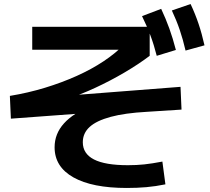

<svg xmlns="http://www.w3.org/2000/svg" viewBox="-20 -875 1040 953"><path d="M609 58Q438 58 344.5 5.5Q251 -47 251 -144Q251 -211 297.5 -262.5Q344 -314 435 -351L439 -316L34 -286L29 -399Q120 -414 203.5 -439.5Q287 -465 360.5 -498Q434 -531 493.5 -570.5Q553 -610 596 -654L636 -628H140V-742H723V-598Q669 -557 598.5 -515.5Q528 -474 453.5 -439.5Q379 -405 313 -384L283 -398L876 -444L881 -331L709 -320Q600 -314 529.5 -295Q459 -276 425 -245Q391 -214 391 -169Q391 -112 446.5 -83.5Q502 -55 615 -55Q658 -55 696 -59Q734 -63 786 -73L801 40Q752 50 706.5 54Q661 58 609 58ZM758 -598Q744 -653 726.5 -699.5Q709 -746 685 -795L780 -831Q803 -782 820.5 -733.5Q838 -685 853 -627ZM901 -624Q888 -680 872 -727Q856 -774 833 -823L926 -855Q949 -806 965.5 -757Q982 -708 995 -650Z"/></svg>

Font: M PLUS 1 Code
Style: Bold
Weight: 700
Designer: Coji Morishita
Foundry: UNDERFOREST DESIGN
Version: Version 1.002